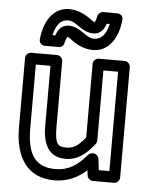

<svg xmlns="http://www.w3.org/2000/svg" viewBox="-54 -767 663 849"><g transform="rotate(5 278.0 -343.0)"><path d="M93 -183V-466H158V-198C158 -113 189 -62 259 -62C312 -62 349 -90 388 -140C391 -144 393 -150 393 -155V-466H458V-25H411L405 -75C403 -88 391 -97 380 -97H377C370 -97 362 -93 358 -88C317 -40 277 -13 219 -13C132 -13 93 -65 93 -183ZM43 -183C43 -53 96 37 219 37C276 37 322 15 361 -20L364 3C365 14 376 25 389 25H483C494 25 508 15 508 0V-491C508 -502 498 -516 483 -516H368C357 -516 343 -506 343 -491V-164C310 -124 291 -112 259 -112C223 -112 208 -121 208 -198V-491C208 -502 198 -516 183 -516H68C57 -516 43 -506 43 -491ZM155 -602C167 -655 191 -673 219 -673C256 -673 281 -625 335 -625C365 -625 382 -649 390 -673H403C391 -620 367 -602 339 -602C301 -602 277 -650 223 -650C216 -650 207 -648 200 -645C182 -636 173 -619 168 -602ZM101 -580C99 -559 115 -552 126 -552H187C198 -552 209 -560 211 -572C215 -591 221 -599 222 -600H223C231 -600 273 -552 339 -552C409 -552 449 -615 457 -695C459 -716 443 -723 432 -723H370C359 -723 347 -714 345 -702C341 -683 337 -676 336 -675H335C327 -675 284 -723 219 -723C149 -723 109 -660 101 -580Z"/></g></svg>

Font: Falling Sky
Style: Ou
Weight: 400
Designer: Paul D. Hunt
Foundry: Adobe Systems Incorporated
Version: Version 1.02